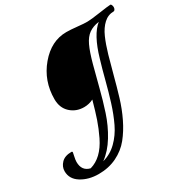

<svg xmlns="http://www.w3.org/2000/svg" viewBox="-333 -904 1318 1360"><g transform="rotate(-30 326.5 -224.0)"><path d="M624 -659Q574 -652 541 -628.5Q508 -605 485 -556.5Q462 -508 438.5 -421.5Q415 -335 393.5 -249.5Q372 -164 343 -75.5Q314 13 267 90Q220 167 158 212Q223 195 273 146Q323 97 355 30Q387 -37 411.5 -115Q436 -193 457 -275Q478 -357 500 -430Q549 -599 624 -659ZM309 -205Q273 -187 233 -187Q168 -187 123 -228.5Q78 -270 78 -341Q78 -490 171 -600.5Q264 -711 388 -711Q423 -711 474 -705.5Q525 -700 554.5 -700Q584 -700 661.5 -711.5Q739 -723 756 -723Q760 -723 764 -714.5Q768 -706 768 -696Q768 -686 763 -678Q758 -670 752 -670Q706 -670 670.5 -637.5Q635 -605 611 -550.5Q587 -496 566.5 -425Q546 -354 525.5 -275.5Q505 -197 481.5 -119Q458 -41 423.5 30Q389 101 345 155.5Q301 210 234.5 242.5Q168 275 86 275Q4 275 -55.5 238Q-115 201 -115 137Q-115 100 -87 71Q-59 42 -5 42Q3 42 3 50Q3 53 -3 79.5Q-9 106 -9 122Q-9 196 56 211Q155 183 216 58Q246 -4 266 -62.5Q286 -121 309 -205Z"/></g></svg>

Font: Clara
Style: Regular
Weight: 400
Designer: Proyecto DEMO
Foundry: Proyecto DEMO
Version: Version 1.002